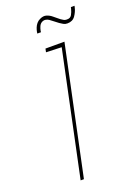

<svg xmlns="http://www.w3.org/2000/svg" viewBox="-161 -925 702 989"><g transform="rotate(-20 190.0 -430.0)"><path d="M360 -856 358 -847Q354 -831 346 -816.5Q338 -802 318 -803Q309 -803 302 -807Q295 -811 288 -816Q280 -822 272.5 -828.5Q265 -835 256 -842Q243 -853 226.5 -858Q210 -863 190 -853Q179 -848 171 -838.5Q163 -829 158.5 -817.5Q154 -806 152 -795L151 -787H171L172 -795Q174 -806 179 -817.5Q184 -829 194 -835Q205 -841 215.5 -839Q226 -837 233 -832Q243 -825 253.5 -816.5Q264 -808 275 -800Q285 -793 294 -788Q303 -783 315 -783Q344 -783 358.5 -804Q373 -825 378 -847L380 -856ZM160 -681 245 -678 102 0H120L268 -700H164Z"/></g></svg>

Font: Advent Pro Thin
Style: Italic
Weight: 250
Italic angle: -12°
Version: Version 3.000